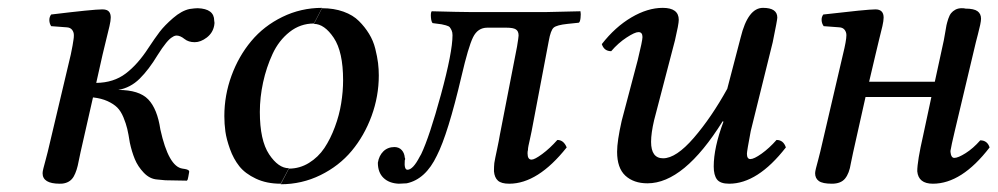

<svg xmlns="http://www.w3.org/2000/svg" viewBox="-20 -460 2551 491"><path d="M478 -352.1Q461.9 -352.1 451.7 -360.4Q441.4 -368.7 432.1 -369.1Q426.3 -369.1 420.9 -365.2Q407.7 -358.4 382.8 -318.8Q360.8 -282.2 337.2 -258.8Q313.5 -235.4 282.2 -230Q335.9 -230 359.1 -205.8Q382.3 -181.6 390.1 -128.9Q411.1 -33.7 446.8 -28.8L453.1 -27.8Q463.9 -25.9 463.9 -21Q461.4 -5.9 460 -1Q459.5 -0.5 459 0.5Q458.5 1.5 458 2L402.8 1Q399.4 0.5 392.3 0Q385.3 -0.5 381.8 -1Q362.8 -2.4 347.7 -18.3Q332.5 -34.2 324.7 -53.2Q316.9 -72.3 312 -95.2Q308.6 -117.2 305.4 -130.6Q302.2 -144 295.7 -159.9Q289.1 -175.8 279.8 -185.1Q270.5 -194.3 254.9 -201.4Q239.3 -208.5 217.8 -210.9L186 -70.8Q185.1 -66.9 183.6 -59.3Q182.1 -51.8 181.2 -47.9Q176.8 -23.4 168.7 -9Q160.6 5.4 144 8.8Q141.1 9.8 132.8 9.8Q88.9 9.8 88.9 -17.1Q88.9 -21.5 91.1 -30Q93.3 -38.6 96.9 -51.8Q100.6 -64.9 102.1 -71.8L161.1 -320.8Q166.5 -346.7 168 -358.9Q168.9 -363.8 168.9 -370.1Q168.9 -377.9 164.3 -383.8Q159.7 -389.6 150.9 -390.1L110.8 -393.1Q106.4 -399.9 106.2 -408.2Q106 -416.5 110.8 -422.9Q218.8 -436 241.2 -436Q247.1 -436 250 -435.1Q263.2 -432.1 263.2 -415Q263.2 -407.2 260 -393.3Q256.8 -379.4 251 -356.2Q245.1 -333 242.2 -319.8L226.1 -248Q270.5 -248.5 301.5 -272Q332.5 -295.4 359.9 -337.9Q376 -362.3 388.4 -378.7Q400.9 -395 422.6 -413.8Q444.3 -432.6 464.8 -437Q478.5 -439 485.8 -439Q527.8 -437.5 527.8 -407.2Q529.3 -401.4 527.8 -395Q524.4 -376 508.8 -364Q493.2 -352.1 478 -352.1Z M782.7 -398.9 803.7 -439Q834 -439 858.4 -430.2Q882.8 -421.4 897.9 -406.2Q913.1 -391.1 923.8 -373.5Q934.6 -356 939.7 -335.4Q944.8 -314.9 946.8 -298.8Q948.7 -282.7 948.7 -267.1Q948.7 -213.9 930.2 -163.3Q911.6 -112.8 879.4 -74.2Q847.2 -35.6 799.6 -12.2Q752 11.2 697.8 11.2L718.8 -28.8Q746.6 -28.8 770.3 -43.5Q793.9 -58.1 809.6 -81.5Q825.2 -105 836.4 -135.3Q847.7 -165.5 852.5 -195.8Q857.4 -226.1 857.4 -254.9Q857.4 -327.6 833.5 -363.3Q809.6 -398.9 782.7 -398.9ZM718.8 -29.8 697.8 9.8Q661.6 9.8 634.3 -3.2Q606.9 -16.1 592 -34.9Q577.1 -53.7 568.1 -78.9Q559.1 -104 556.4 -123.5Q553.7 -143.1 553.7 -163.1Q553.7 -216.3 572 -266.4Q590.3 -316.4 622.6 -355Q654.8 -393.6 702.1 -416.7Q749.5 -439.9 803.7 -439.9L782.7 -399.9Q748 -399.9 720.5 -378.2Q692.9 -356.4 677 -322Q661.1 -287.6 652.8 -249.3Q644.5 -210.9 644.5 -173.8Q644.5 -101.1 668.2 -65.4Q691.9 -29.8 718.8 -29.8Z M1258.3 -115.2 1302.2 -340.8Q1306.2 -365.2 1306.2 -369.1Q1306.2 -380.4 1299.3 -384.8Q1292.5 -389.2 1275.4 -389.2H1226.1Q1201.7 -389.2 1189.7 -364.7Q1177.7 -340.3 1160.2 -265.1Q1125.5 -117.2 1097.2 -62Q1068.4 -1.5 1020 8.8Q1016.6 8.8 1010 9.3Q1003.4 9.8 1000 9.8Q975.1 8.8 960.7 -5.1Q946.3 -19 946.3 -43.9Q949.2 -62 960.4 -73Q971.7 -84 989.3 -84Q1001 -83.5 1007.6 -75.9Q1014.2 -68.4 1015.1 -57.1Q1017.1 -53.7 1015.1 -49.8Q1013.2 -25.9 1022 -25.9Q1036.1 -25.9 1053.2 -59.1Q1056.2 -64.9 1057.1 -65.9Q1078.1 -109.9 1107.7 -218.3Q1137.2 -326.7 1137.2 -370.1Q1137.2 -377.4 1134.8 -382.6Q1132.3 -387.7 1130.1 -390.4Q1127.9 -393.1 1120.1 -395.3Q1112.3 -397.5 1109.1 -397.9Q1106 -398.4 1093.8 -399.9Q1088.9 -400.4 1086.4 -400.9Q1083 -403.8 1082 -415.8Q1081.1 -427.7 1084 -431.2Q1158.2 -429.2 1180.2 -429.2H1378.4L1464.4 -431.2Q1465.8 -424.8 1464.6 -414.1Q1463.4 -403.3 1460 -401.9L1431.2 -398.9Q1403.8 -396 1396 -389.4Q1388.2 -382.8 1383.3 -355L1339.4 -124Q1337.9 -116.2 1335.4 -105.2Q1333 -94.2 1331.5 -87.4Q1330.1 -80.6 1330.1 -76.2Q1329.1 -73.2 1329.1 -67.9Q1329.1 -51.8 1339.4 -51.8Q1347.2 -51.8 1366.7 -66.2Q1386.2 -80.6 1405.3 -102.1Q1421.4 -102.1 1429.2 -83Q1355.5 9.8 1282.2 9.8Q1262.2 9.8 1253.4 2Q1244.6 -5.9 1243.2 -22Q1243.2 -34.2 1244.1 -43Q1245.6 -52.7 1251 -77.6Q1256.3 -102.5 1258.3 -115.2Z M1830.1 -148.9 1828.1 -149.9Q1729 8.8 1635.7 8.8Q1600.6 8.8 1579.3 -10.7Q1558.1 -30.3 1558.1 -71.8Q1558.1 -99.1 1569.8 -150.9L1610.8 -306.2Q1623 -356 1623 -365.2Q1623 -377.9 1612.8 -377.9Q1603.5 -377.9 1582.3 -364Q1561 -350.1 1543 -329.1Q1524.9 -329.1 1519 -347.2Q1553.2 -391.1 1594.7 -415.5Q1636.2 -439.9 1674.8 -439.9Q1715.8 -439.9 1715.8 -409.2Q1715.8 -398.4 1706.1 -356.9L1652.8 -152.8Q1645 -119.6 1645 -97.2Q1645 -55.2 1675.8 -55.2Q1709 -55.2 1754.2 -107.4Q1799.3 -159.7 1839.8 -232.9L1874 -363.8Q1892.6 -439.9 1931.2 -439.9Q1967.8 -439.9 1967.8 -415Q1967.8 -409.2 1956.1 -352.1L1899.9 -125Q1890.1 -73.2 1890.1 -66.9Q1890.1 -53.2 1898.9 -53.2Q1908.2 -53.2 1927.7 -67.1Q1947.3 -81.1 1965.8 -102.1Q1983.4 -102.1 1989.7 -83Q1917.5 9.8 1844.7 9.8Q1821.8 9.8 1813.5 -1.2Q1805.2 -12.2 1805.2 -34.2Q1805.2 -82.5 1830.1 -148.9Z M2077.6 -71.8 2135.7 -320.8Q2144.5 -356.4 2144.5 -370.1Q2144.5 -377.9 2139.9 -383.8Q2135.3 -389.6 2126.5 -390.1L2086.4 -393.1Q2081.5 -399.9 2081.1 -408.2Q2080.6 -416.5 2085.4 -422.9Q2197.8 -436 2218.8 -436Q2239.7 -436 2239.7 -415Q2239.7 -407.2 2236.6 -393.3Q2233.4 -379.4 2227.5 -356.2Q2221.7 -333 2218.8 -319.8L2202.6 -251H2370.6L2393.6 -356.9Q2395 -363.3 2397 -376Q2398.9 -388.7 2400.4 -395.5Q2401.9 -402.3 2405 -411.9Q2408.2 -421.4 2412.4 -426.5Q2416.5 -431.6 2423.3 -435.3Q2430.2 -439 2439.5 -439Q2446.8 -439 2448.7 -438Q2470.7 -438 2479.7 -431.4Q2488.8 -424.8 2488.8 -412.1Q2488.8 -406.7 2486.6 -396.2Q2484.4 -385.7 2480.7 -371.8Q2477.1 -357.9 2475.6 -352.1L2421.4 -124Q2412.1 -84.5 2411.6 -79.1Q2410.6 -76.2 2410.6 -71.8Q2412.1 -56.2 2420.4 -56.2Q2430.2 -56.2 2449.5 -68.4Q2468.8 -80.6 2486.8 -101.1Q2504.9 -101.1 2510.7 -83Q2439.5 9.8 2365.7 9.8Q2328.6 9.8 2325.7 -22Q2325.7 -47.9 2340.8 -113.8L2361.8 -211.9H2193.4L2161.6 -69.8Q2160.6 -65.4 2158.7 -55.9Q2156.7 -46.4 2155.8 -42Q2151.9 -16.6 2141.1 -3.4Q2130.4 9.8 2107.4 9.8Q2083.5 9.8 2074 2.9Q2064.5 -3.9 2064.5 -17.1Q2064.5 -21 2066.7 -29.8Q2068.8 -38.6 2072.5 -51.8Q2076.2 -64.9 2077.6 -71.8Z"/></svg>

Font: Common Serif News
Style: Italic
Weight: 450
Italic angle: -12°
Designer: Philipp H. Poll, Khaled Hosny
Foundry: Stefan Peev, Context Ltd.
Version: Version 1.026